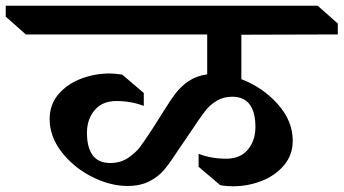

<svg xmlns="http://www.w3.org/2000/svg" viewBox="-80 -806 1197 669"><path d="M761 -530Q835 -502 887.5 -443.5Q940 -385 940 -316Q940 -266 909.5 -230Q879 -194 831.5 -175.5Q784 -157 733 -157Q707 -157 687 -161L612 -225V-270Q656 -253 708 -253Q757 -253 783.5 -284.5Q810 -316 810 -364Q810 -415 790 -442Q770 -469 729 -469Q699 -469 675.5 -455Q652 -441 635.5 -420Q619 -399 594 -361Q572 -328 569 -324L541 -283Q514 -241 493.5 -216Q473 -191 441 -174.5Q409 -158 364 -158Q304 -158 240.5 -190Q177 -222 135 -276Q93 -330 93 -391Q93 -442 124 -478Q155 -514 203 -532Q251 -550 302 -550Q318 -550 346 -546L421 -482V-437Q377 -454 325 -454Q277 -454 250 -422.5Q223 -391 223 -343Q223 -292 243 -265Q263 -238 304 -238Q340 -238 366.5 -256Q393 -274 408 -294Q423 -314 455 -363L484 -409Q511 -453 530.5 -479Q550 -505 577.5 -523.5Q605 -542 642 -547V-686H10L-60 -748V-786H1027L1097 -724V-686L761 -685Z"/></svg>

Font: Inknut Antiqua
Style: Regular
Weight: 400
Designer: Claus Eggers Sørensen
Foundry: Claus Eggers Sørensen
Version: Version 1.003; ttfautohint (v1.8.2) -l 8 -r 50 -G 200 -x 14 